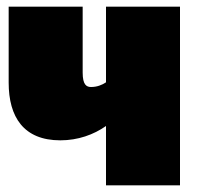

<svg xmlns="http://www.w3.org/2000/svg" viewBox="-20 -556 590 576"><path d="M298 -536V-309C286 -301 271 -295 253 -295C240 -295 228 -301 228 -338V-536H6V-308C6 -205 51 -135 161 -135C214 -135 261 -152 298 -178V0H520V-536Z"/></svg>

Font: Fira Sans Ultra
Style: Regular
Weight: 950
Designer: Carrois Corporate & Edenspiekermann AG
Foundry: Carrois Corporate GbR & Edenspiekermann AG
Version: Version 4.203;PS 004.203;hotconv 1.0.88;makeotf.lib2.5.64775